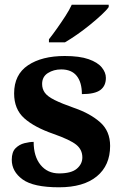

<svg xmlns="http://www.w3.org/2000/svg" viewBox="-20 -786 528 816"><path d="M231 10Q122 10 76 -23.5Q30 -57 30 -107Q30 -140 46 -156Q62 -172 84 -177.5Q106 -183 123 -183Q123 -121 152.5 -85Q182 -49 231 -49Q283 -49 306.5 -69Q330 -89 330 -117Q330 -150 304 -171Q278 -192 207 -217Q126 -245 83 -283.5Q40 -322 40 -389Q40 -469 99 -508.5Q158 -548 255 -548Q318 -548 356.5 -534.5Q395 -521 412.5 -499.5Q430 -478 430 -455Q430 -421 406.5 -403.5Q383 -386 328 -386Q328 -436 306 -463.5Q284 -491 240 -491Q208 -491 183.5 -475.5Q159 -460 159 -429Q159 -408 170.5 -392Q182 -376 212 -361Q242 -346 296 -327Q363 -304 405.5 -266.5Q448 -229 448 -166Q448 -83 391.5 -36.5Q335 10 231 10ZM188 -619Q203 -638 221.5 -664Q240 -690 257.5 -717Q275 -744 285 -766H442V-756Q433 -743 411.5 -723Q390 -703 363 -681Q336 -659 308 -639.5Q280 -620 256 -606H188Z"/></svg>

Font: Noto Serif Tibetan
Style: Bold
Weight: 700
Designer: Monotype Design Team
Foundry: Monotype Imaging Inc.
Version: Version 2.103; ttfautohint (v1.8.4.7-5d5b)